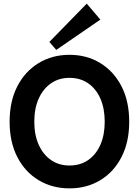

<svg xmlns="http://www.w3.org/2000/svg" viewBox="-20 -1021 766 1058"><path d="M363 17Q268 17 193 -28Q118 -73 75.5 -155.5Q33 -238 33 -350Q33 -463 75.5 -545.5Q118 -628 193 -673.5Q268 -719 363 -719Q458 -719 532.5 -673.5Q607 -628 649.5 -545.5Q692 -463 692 -350Q692 -238 649.5 -155.5Q607 -73 532.5 -28Q458 17 363 17ZM363 -109Q423 -109 466.5 -139.5Q510 -170 533.5 -224Q557 -278 557 -350Q557 -423 533.5 -477Q510 -531 466.5 -561.5Q423 -592 363 -592Q304 -592 260.5 -561.5Q217 -531 193 -477Q169 -423 169 -350Q169 -278 193 -224Q217 -170 260.5 -139.5Q304 -109 363 -109ZM290 -746 252 -790 458 -1001 533 -913Z"/></svg>

Font: Zen Kaku Gothic Antique Black
Style: Regular
Weight: 900
Designer: Yoshimichi Ohira
Foundry: Positype
Version: Version 1.001